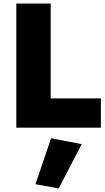

<svg xmlns="http://www.w3.org/2000/svg" viewBox="-20 -720 591 1083"><path d="M72 -700V0H549V-165H266V-700ZM268 60 180 319 311 343 441 93Z"/></svg>

Font: Jost ExtraBold
Style: Regular
Weight: 800
Version: Version 3.710